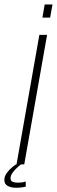

<svg xmlns="http://www.w3.org/2000/svg" viewBox="-69 -756 262 883"><path d="M7 0 112 -595.5H147.5L42.5 0ZM136.5 -735.5H172.5L161.5 -675H126ZM3.5 107.5Q-16.5 107.5 -32.8 99.5Q-49 91.5 -49 71.5Q-49 54.5 -37 38.5Q-25 22.5 -11.5 11.8Q2 1 5.5 0H27.5Q25 1.5 13.2 11.8Q1.5 22 -9.5 36.2Q-20.5 50.5 -20.5 63.5Q-20.5 76 -11 80Q-1.5 84 12.5 84Q35.5 84 49 78.5L49.5 102Q44.5 104 31.2 105.8Q18 107.5 3.5 107.5Z"/></svg>

Font: Anybody ExtraLight
Style: Italic
Weight: 200
Italic angle: -10°
Designer: Tyler Finck
Foundry: Etcetera Type Company
Version: Version 1.010; ttfautohint (v1.8.3) -l 8 -r 50 -G 200 -x 14 